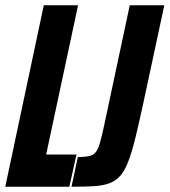

<svg xmlns="http://www.w3.org/2000/svg" viewBox="-31 -708 643 728"><path d="M-11 0 135 -688H265L144 -122H259L232 0ZM240 0 264 -112Q291 -113 306.5 -116Q322 -119 331.5 -130.5Q341 -142 348 -166.5Q355 -191 364 -233L461 -688H592L513 -320Q496 -241 482.5 -186Q469 -131 455.5 -96Q442 -61 425 -41.5Q408 -22 383.5 -13Q359 -4 324 -2Q289 0 240 0Z"/></svg>

Font: Saira ExtraCondensed ExtraBold
Style: Italic
Weight: 800
Width: 2
Italic angle: -12°
Designer: Hector Gatti with collaboration of the Omnibus-Type team
Foundry: Omnibus-Type
Version: Version 1.101